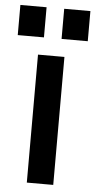

<svg xmlns="http://www.w3.org/2000/svg" viewBox="-91 -791 410 825"><g transform="rotate(5 114.0 -379.0)"><path d="M57 -552H171V0H57ZM-37 -758H76V-628H-37ZM152 -758H265V-628H152Z"/></g></svg>

Font: Involve SemiBold
Style: Regular
Weight: 600
Designer: Stefan Peev
Foundry: Context Ltd.
Version: Version 1.001